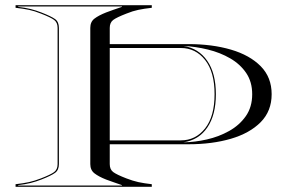

<svg xmlns="http://www.w3.org/2000/svg" viewBox="-20 -720 1107 740"><path d="M40 -690V-700H565V-690Q534.5 -686.5 513 -682Q491.5 -677.5 467 -667.5Q429.5 -653 416.2 -643Q403 -633 403 -612.5V-550H707Q797.5 -550 870 -528.8Q942.5 -507.5 984.8 -464.8Q1027 -422 1027 -357Q1027 -292 984.8 -249.2Q942.5 -206.5 870 -185.2Q797.5 -164 707 -164H403V-87.5Q403 -67 416.2 -57Q429.5 -47 467 -32.5Q491.5 -23 513 -18.2Q534.5 -13.5 565 -10V0H40V-10Q70.5 -13.5 92 -18.2Q113.5 -23 138 -32.5Q175.5 -47 188.8 -57Q202 -67 202 -87.5V-612.5Q202 -633 188.8 -643Q175.5 -653 138 -667.5Q113.5 -677.5 92 -682Q70.5 -686.5 40 -690ZM450 -693.5V-695H50V-693.5Q77 -690.5 98 -685.2Q119 -680 140.5 -671.5Q177.5 -657 192.2 -646.5Q207 -636 207 -612.5V-87.5Q207 -64.5 192.2 -53.8Q177.5 -43 140.5 -28.5Q119 -20 98 -14.8Q77 -9.5 50 -6.5V-5H450V-6.5Q430.5 -13.5 417 -18Q403.5 -22.5 389 -28Q360 -39.5 344 -52Q328 -64.5 328 -87.5V-612.5Q328 -636 344 -648.2Q360 -660.5 389 -672Q403.5 -677.5 417 -682.2Q430.5 -687 450 -693.5ZM952 -357Q952 -404.5 928.8 -438.8Q905.5 -473 867 -495.2Q828.5 -517.5 781.5 -529Q734.5 -540.5 687 -543Q745 -534 778.5 -486Q812 -438 812 -357Q812 -277 779.2 -228.8Q746.5 -180.5 687 -171.5Q731 -172 777.2 -182.5Q823.5 -193 863.2 -215.2Q903 -237.5 927.5 -272.5Q952 -307.5 952 -357ZM403 -179H677Q734 -179 770.5 -225.2Q807 -271.5 807 -357Q807 -442.5 770.5 -488.8Q734 -535 677 -535H403Z"/></svg>

Font: Engraving Unshaded CC
Style: Bold
Weight: 700
Designer: indestructible type*
Foundry: Cowboy Collective
Version: Version 1.000